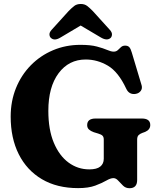

<svg xmlns="http://www.w3.org/2000/svg" viewBox="-20 -950 820 989"><path d="M686.5 -23Q686.5 19.5 647 19.5Q627.5 19.5 614 6.5Q600.5 -6.5 589 -19.5Q577.5 -32.5 564 -32.5Q549.5 -32.5 527.5 -19.8Q505.5 -7 470.8 6Q436 19 382.5 19Q273.5 19 195.8 -27Q118 -73 76.5 -155.8Q35 -238.5 35 -349.5Q35 -428.5 62.2 -496Q89.5 -563.5 138.5 -613.5Q187.5 -663.5 253 -691.2Q318.5 -719 394.5 -719Q447 -719 479.5 -710.2Q512 -701.5 532 -692.8Q552 -684 565.5 -684Q578.5 -684 586.8 -691.8Q595 -699.5 603.2 -707.2Q611.5 -715 624.5 -715Q639 -715 646.2 -706.8Q653.5 -698.5 659 -679L709.5 -510.5Q714 -494 705 -481.8Q696 -469.5 679.5 -466.5Q664 -463.5 651 -469.8Q638 -476 630 -493.5Q589.5 -580 535.5 -611.8Q481.5 -643.5 421.5 -643.5Q334.5 -643.5 281.8 -572.8Q229 -502 229 -379Q229 -282 257.2 -214.8Q285.5 -147.5 333.2 -112.5Q381 -77.5 440 -77.5Q478.5 -77.5 496.5 -92Q514.5 -106.5 514.5 -132V-231Q514.5 -244.5 508 -251Q501.5 -257.5 486 -262L463 -269Q447.5 -274.5 438.2 -283Q429 -291.5 429 -305.5Q429 -339.5 472.5 -339.5H710.5Q754 -339.5 754 -306Q754 -282 727.5 -270.5L713.5 -265.5Q701 -261 693.8 -253.8Q686.5 -246.5 686.5 -231ZM549 -754Q530.5 -738.5 499.5 -757L395.5 -818.5L292 -757Q261 -738 243 -754Q235.5 -760 234.8 -771.8Q234 -783.5 246 -796.5L333 -892.5Q349 -909 362.2 -919.2Q375.5 -929.5 396 -929.5Q416 -929.5 429.2 -919.2Q442.5 -909 458.5 -892.5L545.5 -796.5Q557.5 -783.5 556.8 -771.8Q556 -760 549 -754Z"/></svg>

Font: Fraunces 9pt Soft
Style: Bold
Weight: 700
Version: Version 1.000;[b76b70a41]